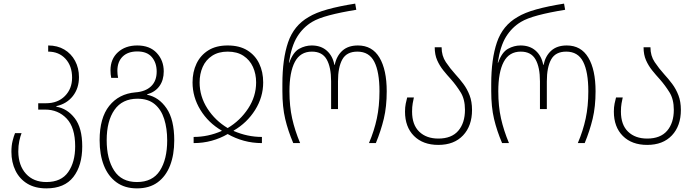

<svg xmlns="http://www.w3.org/2000/svg" viewBox="-20 -790 3832 1060"><path d="M236 250Q174 250 131 224Q88 198 65.5 152Q43 106 43 48Q43 14 49.5 -12Q56 -38 63 -55H99Q92 -37 86.5 -11.5Q81 14 81 47Q82 124 123.5 169.5Q165 215 236 215Q318 215 356.5 160Q395 105 395 18Q395 -86 348 -135.5Q301 -185 229 -185H191V-220H234Q299 -220 338.5 -260Q378 -300 378 -361Q378 -426 341.5 -465.5Q305 -505 246 -505V-539Q297 -539 335 -516.5Q373 -494 394.5 -454Q416 -414 416 -364Q416 -303 382.5 -260Q349 -217 291 -204V-201Q351 -191 392.5 -137.5Q434 -84 434 18Q434 124 385 187Q336 250 236 250Z M736 250Q669 250 623 216.5Q577 183 553.5 123.5Q530 64 530 -16Q530 -139 583 -205.5Q636 -272 727 -280Q783 -284 814 -313.5Q845 -343 845 -395Q845 -443 818.5 -474.5Q792 -506 738 -506Q686 -506 657 -477.5Q628 -449 628 -399Q628 -389 629 -379.5Q630 -370 632 -360H594Q590 -380 590 -402Q590 -464 631 -501.5Q672 -539 738 -539Q807 -539 845.5 -497.5Q884 -456 884 -396Q884 -348 860.5 -315Q837 -282 792 -269V-267Q857 -254 899.5 -192Q942 -130 942 -15Q942 64 919 123.5Q896 183 850.5 216.5Q805 250 736 250ZM736 215Q822 215 862.5 152.5Q903 90 903 -15Q903 -81 886.5 -133Q870 -185 834 -215Q798 -245 739 -245Q655 -245 612 -183.5Q569 -122 569 -16Q569 88 610 151.5Q651 215 736 215Z M1049 0V-34Q1129 -34 1204 -67V-69Q1130 -112 1086.5 -183Q1043 -254 1043 -335Q1043 -393 1065 -439Q1087 -485 1130 -512Q1173 -539 1237 -539Q1302 -539 1345.5 -512Q1389 -485 1411 -439Q1433 -393 1433 -335Q1433 -254 1388.5 -183Q1344 -112 1270 -69V-67Q1346 -34 1426 -34V0Q1374 0 1326.5 -13Q1279 -26 1237 -50Q1196 -26 1148.5 -13Q1101 0 1049 0ZM1237 -83Q1306 -124 1350 -191Q1394 -258 1394 -335Q1394 -382 1376.5 -420.5Q1359 -459 1324 -482Q1289 -505 1237 -505Q1186 -505 1151 -482Q1116 -459 1099 -420.5Q1082 -382 1082 -335Q1082 -258 1125 -191Q1168 -124 1237 -83Z M1599 0Q1570 -68 1554.5 -133.5Q1539 -199 1539 -287V-326Q1539 -464 1570.5 -556.5Q1602 -649 1684 -696Q1723 -720 1787.5 -738Q1852 -756 1941 -770L1947 -736Q1860 -722 1798 -705.5Q1736 -689 1703 -669Q1653 -639 1621 -587.5Q1589 -536 1575 -444H1577Q1598 -502 1631.5 -520.5Q1665 -539 1701 -539Q1752 -539 1784.5 -510Q1817 -481 1826 -432H1828Q1838 -481 1870 -510Q1902 -539 1956 -539Q2035 -539 2075 -472Q2115 -405 2115 -286Q2115 -201 2099 -134.5Q2083 -68 2055 0H2017Q2046 -68 2060.5 -136Q2075 -204 2075 -286Q2075 -393 2046.5 -449Q2018 -505 1953 -505Q1894 -505 1870 -462Q1846 -419 1846 -341V-188H1808V-341Q1808 -419 1783.5 -462Q1759 -505 1702 -505Q1638 -505 1608 -448.5Q1578 -392 1578 -286Q1578 -203 1593 -136Q1608 -69 1637 0Z M2400 10Q2315 10 2265.5 -39.5Q2216 -89 2216 -174Q2216 -198 2220 -218Q2224 -238 2228 -252H2265Q2262 -239 2258.5 -219.5Q2255 -200 2255 -174Q2255 -101 2294.5 -63Q2334 -25 2400 -25Q2473 -25 2510 -68Q2547 -111 2547 -184Q2547 -242 2523 -280.5Q2499 -319 2470 -352Q2448 -376 2427.5 -401.5Q2407 -427 2393.5 -457.5Q2380 -488 2380 -529H2418Q2418 -482 2441.5 -447Q2465 -412 2494 -380Q2517 -355 2538 -327Q2559 -299 2572.5 -264Q2586 -229 2586 -183Q2586 -95 2536.5 -42.5Q2487 10 2400 10Z M2752 0Q2723 -68 2707.5 -133.5Q2692 -199 2692 -287V-326Q2692 -464 2723.5 -556.5Q2755 -649 2837 -696Q2876 -720 2940.5 -738Q3005 -756 3094 -770L3100 -736Q3013 -722 2951 -705.5Q2889 -689 2856 -669Q2806 -639 2774 -587.5Q2742 -536 2728 -444H2730Q2751 -502 2784.5 -520.5Q2818 -539 2854 -539Q2905 -539 2937.5 -510Q2970 -481 2979 -432H2981Q2991 -481 3023 -510Q3055 -539 3109 -539Q3188 -539 3228 -472Q3268 -405 3268 -286Q3268 -201 3252 -134.5Q3236 -68 3208 0H3170Q3199 -68 3213.5 -136Q3228 -204 3228 -286Q3228 -393 3199.5 -449Q3171 -505 3106 -505Q3047 -505 3023 -462Q2999 -419 2999 -341V-188H2961V-341Q2961 -419 2936.5 -462Q2912 -505 2855 -505Q2791 -505 2761 -448.5Q2731 -392 2731 -286Q2731 -203 2746 -136Q2761 -69 2790 0Z M3553 10Q3468 10 3418.5 -39.5Q3369 -89 3369 -174Q3369 -198 3373 -218Q3377 -238 3381 -252H3418Q3415 -239 3411.5 -219.5Q3408 -200 3408 -174Q3408 -101 3447.5 -63Q3487 -25 3553 -25Q3626 -25 3663 -68Q3700 -111 3700 -184Q3700 -242 3676 -280.5Q3652 -319 3623 -352Q3601 -376 3580.5 -401.5Q3560 -427 3546.5 -457.5Q3533 -488 3533 -529H3571Q3571 -482 3594.5 -447Q3618 -412 3647 -380Q3670 -355 3691 -327Q3712 -299 3725.5 -264Q3739 -229 3739 -183Q3739 -95 3689.5 -42.5Q3640 10 3553 10Z"/></svg>

Font: Noto Sans Georgian SemiCondensed ExtraLight
Style: Regular
Weight: 200
Width: 4
Designer: Monotype Design Team, Akaki Razmadze
Foundry: Google LLC
Version: Version 2.005; ttfautohint (v1.8.4.7-5d5b)